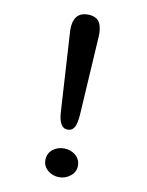

<svg xmlns="http://www.w3.org/2000/svg" viewBox="-85 -794 669 873"><g transform="rotate(10 250.0 -357.5)"><path d="M183.6 -632.8 205.1 -277.3Q207 -240.2 217.8 -221.7Q228.5 -202.1 249 -202.1Q270.5 -202.1 281.2 -221.7Q290 -239.3 293 -277.3L314.5 -632.8Q319.3 -687.5 300.8 -712.9Q284.2 -733.4 250 -733.4Q215.8 -733.4 199.2 -712.9Q178.7 -687.5 183.6 -632.8ZM324.2 -48.8Q324.2 -78.1 300.8 -97.7Q278.3 -115.2 249 -115.2Q218.8 -115.2 196.3 -97.7Q173.8 -78.1 173.8 -48.8Q173.8 -19.5 196.3 -1Q218.8 17.6 249 17.6Q278.3 17.6 300.8 -1Q324.2 -19.5 324.2 -48.8Z"/></g></svg>

Font: GungsuhChe
Style: Regular
Weight: 400
Monospace: yes
Version: Version 2.21